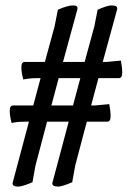

<svg xmlns="http://www.w3.org/2000/svg" viewBox="-20 -680 486 710"><path d="M116 -391Q91 -391 66 -386Q59 -412 59 -431.5Q59 -451 72 -451H146L182 -583L194 -644Q230 -660 250 -660Q270 -660 266 -645L213 -451H293L329 -583L341 -644Q377 -660 392 -660Q417 -660 413 -645L360 -451H375L427 -456Q432 -430 432 -410.5Q432 -391 419 -391H344L317 -290H332L384 -295Q389 -269 389 -249.5Q389 -230 376 -230H301L258 -67L247 -6Q209 10 196 10Q170 10 174 -5L234 -230H154L111 -67L100 -6Q62 10 48 10Q23 10 27 -5L87 -230H73Q40 -230 23 -225Q16 -251 16 -270.5Q16 -290 29 -290H103L130 -391ZM197 -391 170 -290H250L277 -391Z"/></svg>

Font: el_Medula One
Style: Regular
Weight: 400
Designer: Luciano Vergara
Foundry: Luciano Vergara
Version: Version 1.002 August 17, 2020